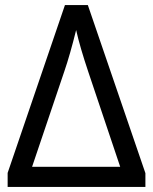

<svg xmlns="http://www.w3.org/2000/svg" viewBox="-20 -734 601 754"><path d="M325 -714 551 -54V0H10V-55L235 -714ZM452 -79 327 -451Q294 -549 279 -616Q255 -519 233 -455L106 -79Z"/></svg>

Font: Advent Sans Logo
Style: Regular
Weight: 400
Designer: Types & Symbols
Foundry: Types & Symbols
Version: Version 1.002